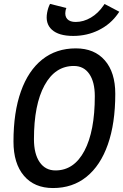

<svg xmlns="http://www.w3.org/2000/svg" viewBox="-20 -950 629 980"><path d="M250.5 9.8Q155.3 9.8 102.1 -53Q48.8 -115.7 48.8 -227.5Q48.8 -377 86.7 -483.4Q124.5 -589.8 195.8 -646.5Q267.1 -703.1 367.2 -703.1Q461.9 -703.1 515.1 -641.8Q568.4 -580.6 568.4 -471.2Q568.4 -320.3 530.5 -212.6Q492.7 -105 421.6 -47.6Q350.6 9.8 250.5 9.8ZM263.2 -80.1Q357.9 -80.1 410.9 -180.2Q463.9 -280.3 463.9 -459Q463.9 -531.7 435.8 -572.5Q407.7 -613.3 356.9 -613.3Q261.2 -613.3 207.3 -514.6Q153.3 -416 153.3 -239.7Q153.3 -164.6 182.4 -122.3Q211.4 -80.1 263.2 -80.1ZM353.5 -766.6Q279.8 -766.6 244.9 -798.3Q210 -830.1 220.7 -886.2Q225.6 -912.1 235.4 -930.2L318.8 -909.2Q315.4 -901.4 314.5 -895Q309.6 -868.2 323.2 -853Q336.9 -837.9 366.2 -837.9Q406.2 -837.9 443.8 -860.1Q481.4 -882.3 508.3 -921.9L513.7 -929.7L588.9 -890.1L582.5 -880.9Q545.4 -827.1 485.1 -796.9Q424.8 -766.6 353.5 -766.6Z"/></svg>

Font: Cascadia Mono PL
Style: Italic
Weight: 400
Italic angle: -10°
Monospace: yes
Designer: Aaron Bell
Foundry: Saja Typeworks
Version: Version 2404.023; ttfautohint (v1.8.4)